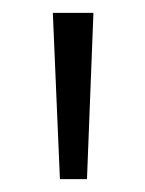

<svg xmlns="http://www.w3.org/2000/svg" viewBox="-20 -734 225 298"><path d="M125 -714 115 -456H73L62 -714Z"/></svg>

Font: Noto Sans Ethiopic ExtraCondensed Light
Style: Regular
Weight: 300
Width: 2
Designer: Monotype Design Team
Foundry: Monotype Imaging Inc.
Version: Version 2.102; ttfautohint (v1.8.4.7-5d5b)